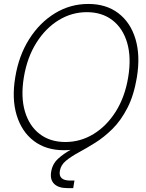

<svg xmlns="http://www.w3.org/2000/svg" viewBox="-20 -758 746 982"><path d="M307.6 10.3Q215.3 10.3 153.1 -37.1Q90.8 -84.5 65.2 -168.9Q39.6 -253.4 58.1 -363.3Q76.2 -474.1 129.6 -558.3Q183.1 -642.6 261.2 -690.2Q339.4 -737.8 431.6 -737.8Q523.4 -737.8 585.4 -690.4Q647.5 -643.1 672.9 -558.6Q698.2 -474.1 680.2 -363.3Q661.6 -252.9 608.4 -168.7Q555.2 -84.5 477.3 -37.1Q399.4 10.3 307.6 10.3ZM314.5 -31.7Q391.6 -31.7 458.5 -72.5Q525.4 -113.3 572.3 -187.7Q619.1 -262.2 635.7 -363.3Q652.3 -464.4 630.4 -539.1Q608.4 -613.8 554.9 -654.8Q501.5 -695.8 424.3 -695.8Q347.2 -695.8 280.3 -655Q213.4 -614.3 166.3 -539.6Q119.1 -464.8 102.1 -363.3Q85.4 -262.7 107.4 -188.2Q129.4 -113.8 182.9 -72.8Q236.3 -31.7 314.5 -31.7ZM324.2 204.1Q279.3 204.1 257.1 182.4Q234.9 160.6 241.7 120.6Q248 80.6 276.9 54Q305.7 27.3 347.4 5.1Q389.2 -17.1 436.5 -43.5Q483.9 -69.8 528.6 -109.4Q573.2 -148.9 607.7 -210Q642.1 -271 657.2 -363.3H680.2Q664.6 -269.5 631.3 -205.3Q598.1 -141.1 555.2 -98.6Q512.2 -56.2 467.3 -28.1Q422.4 0 383.1 21.2Q343.8 42.5 317.4 64.2Q291 85.9 286.1 116.2Q277.8 165.5 339.4 165.5H360.8L354.5 204.1Z"/></svg>

Font: Inter Display Extra Light
Style: Italic
Weight: 200
Italic angle: -9.39999°
Designer: Rasmus Andersson
Foundry: rsms
Version: Version 4.000;git-4fc901f